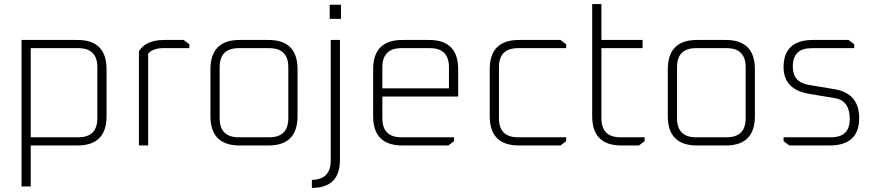

<svg xmlns="http://www.w3.org/2000/svg" viewBox="-20 -710 4276 937"><path d="M85 200V-515H358Q500 -515 500 -372V-143Q500 0 358 0H130V200ZM130 -40H362Q455 -40 455 -133V-382Q455 -475 362 -475H130Z M658 0V-460Q692 -515 781 -515H876L904 -494V-475H776Q726 -475 703 -448V0Z M1007 -143V-372Q1007 -515 1150 -515H1290Q1432 -515 1432 -372V-143Q1432 0 1290 0H1150Q1007 0 1007 -143ZM1052 -133Q1052 -40 1145 -40H1294Q1387 -40 1387 -133V-382Q1387 -475 1294 -475H1145Q1052 -475 1052 -382Z M1502 168Q1594 166 1594 74V-515H1639V70Q1639 207 1502 207ZM1589 -618V-687H1644V-618Z M1801 -143V-372Q1801 -515 1944 -515H2074Q2216 -515 2216 -372V-239H1846V-133Q1846 -40 1939 -40H2196V-21L2168 0H1944Q1801 0 1801 -143ZM1846 -279H2171V-382Q2171 -475 2078 -475H1939Q1846 -475 1846 -382Z M2370 -143V-372Q2370 -515 2513 -515H2715L2743 -494V-475H2508Q2415 -475 2415 -382V-133Q2415 -40 2508 -40H2743V-21L2715 0H2513Q2370 0 2370 -143Z M2870 -143V-690H2915V-515H3116V-475H2915V-133Q2915 -40 3008 -40H3126V-21L3098 0H3013Q2870 0 2870 -143Z M3239 -143V-372Q3239 -515 3382 -515H3522Q3664 -515 3664 -372V-143Q3664 0 3522 0H3382Q3239 0 3239 -143ZM3284 -133Q3284 -40 3377 -40H3526Q3619 -40 3619 -133V-382Q3619 -475 3526 -475H3377Q3284 -475 3284 -382Z M3804 -21V-40H4036Q4127 -40 4127 -129Q4127 -219 4055 -231L3929 -252Q3804 -273 3804 -382Q3804 -515 3948 -515H4121L4149 -494V-475H3941Q3849 -475 3849 -386Q3849 -309 3925 -296L4051 -275Q4173 -255 4173 -134Q4173 0 4028 0H3832Z"/></svg>

Font: Oxanium ExtraLight ExtraLight
Style: Regular
Weight: 250
Version: Version 2.000